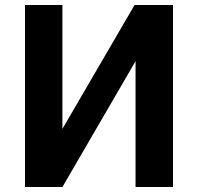

<svg xmlns="http://www.w3.org/2000/svg" viewBox="-20 -749 793 769"><path d="M230 0H80.1V-729H230V-232.9L519 -729H672.9V0H522.9V-503.9Z"/></svg>

Font: Miedinger*
Style: Bold
Weight: 700
Version: Version 001.000